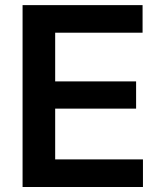

<svg xmlns="http://www.w3.org/2000/svg" viewBox="-20 -748 644 768"><path d="M70.3 0V-727.5H550.3V-617.2H200.7V-422.4H524.4V-313.5H200.7V-110.4H551.8V0Z"/></svg>

Font: Inter 18pt SemiBold
Style: Regular
Weight: 600
Designer: Rasmus Andersson
Foundry: rsms
Version: Version 4.001;git-66647c0bb